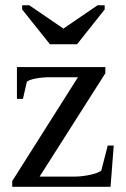

<svg xmlns="http://www.w3.org/2000/svg" viewBox="-20 -716 484 736"><path d="M26.9 0V-22L278.8 -419.9H170.9Q143.6 -419.9 118.2 -415.3Q92.8 -410.6 83 -402.8L67.9 -336.9H44.9V-459H383.8V-435.1L131.8 -39.1H266.1Q293.9 -39.1 324.7 -45.7Q355.5 -52.2 368.2 -62L393.1 -158.2H416L403.8 0ZM92.3 -695.8 223.1 -606.4 354 -695.8H381.3V-679.7L275.4 -546.4H171.4L64.9 -679.7V-695.8Z"/></svg>

Font: Tinos
Style: Regular
Weight: 400
Designer: Steve Matteson
Foundry: Monotype Imaging Inc.
Version: Version 1.23